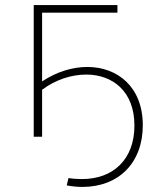

<svg xmlns="http://www.w3.org/2000/svg" viewBox="-20 -539 618 757"><path d="M146 -489H443V-519H113V0H146V-185C199 -225 262 -245 320 -245C422 -245 510 -181 510 -44C510 89 427 167 303 167C286 167 268 166 250 163L243 192C265 196 285 198 305 198C447 198 543 104 543 -45C543 -197 443 -275 324 -275C266 -275 203 -256 146 -218Z"/></svg>

Font: Talent ExtraLight
Style: Regular
Weight: 200
Designer: Mike Powis
Version: Version 1.001;hotconv 1.0.109;makeotfexe 2.5.65596